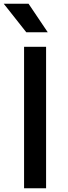

<svg xmlns="http://www.w3.org/2000/svg" viewBox="-29 -1009 367 1029"><path d="M112 -836 -9 -989H124L227 -836ZM100 0V-758H218V0Z"/></svg>

Font: Biryani DemiBold
Style: Regular
Weight: 600
Designer: Dan Reynolds and Mathieu Réguer
Foundry: Dan Reynolds and Mathieu Réguer
Version: Version 1.003;PS 001.003;hotconv 1.0.70;makeotf.lib2.5.58329